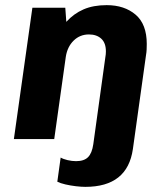

<svg xmlns="http://www.w3.org/2000/svg" viewBox="-20 -541 640 747"><path d="M312 186Q296 186 275 183.5Q254 181 234.5 176.5Q215 172 203 166L216 72Q226 78 243 82Q260 86 276 86Q307 86 322.5 70.5Q338 55 343 20L389 -312Q391 -323 391.5 -330Q392 -337 392 -341Q392 -374 374 -390.5Q356 -407 326 -407Q291 -407 266.5 -383Q242 -359 236 -320L191 0H34L106 -511H234L238 -456Q267 -488 305 -504.5Q343 -521 395 -521Q464 -521 507.5 -484Q551 -447 551 -370Q551 -359 550.5 -348Q550 -337 548 -326L497 39Q476 186 312 186Z"/></svg>

Font: Chivo Mono Medium
Style: Bold Italic
Weight: 700
Italic angle: -8.05°
Monospace: yes
Version: Version 1.008